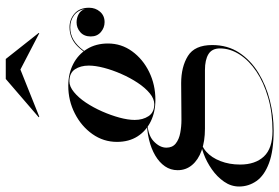

<svg xmlns="http://www.w3.org/2000/svg" viewBox="-225 -557 992 682"><g transform="rotate(-90 271.0 -216.0)"><path d="M148.5 260Q76.5 260 32.5 243.5Q-11.5 227 -31 199Q-50.5 171 -50.5 137.5Q-50.5 108.5 -33.2 83.8Q-16 59 10.5 40.5Q37 22 65.5 11.5Q94 1 116 1H120.5Q94 2 73 20.8Q52 39.5 39.8 71Q27.5 102.5 27.5 141Q27.5 194.5 56 225.2Q84.5 256 147 256Q211.5 256 265.2 240.5Q319 225 358 198.8Q397 172.5 418.5 139Q440 105.5 440 69.5Q440 41 419.8 28.5Q399.5 16 363 16Q353.5 16 331.8 16Q310 16 282.8 16Q255.5 16 228.8 16Q202 16 181.8 16Q161.5 16 155 16Q110 16 77 4Q44 -8 25.8 -29.8Q7.5 -51.5 7.5 -81Q7.5 -106 21.2 -126Q35 -146 59.5 -160.5Q84 -175 116.5 -182.8Q149 -190.5 186.5 -190.5V-189Q135 -189 111.2 -167Q87.5 -145 87.5 -121Q87.5 -99.5 102.2 -87.8Q117 -76 139.8 -71.8Q162.5 -67.5 185.5 -67.5Q203 -67.5 228.2 -67.8Q253.5 -68 278 -68.2Q302.5 -68.5 316.5 -68.5Q374.5 -68.5 413.2 -44.5Q452 -20.5 452 42Q452 96.5 425 137.5Q398 178.5 353.5 205.8Q309 233 255.5 246.5Q202 260 148.5 260ZM257.5 -160Q214.5 -160 180.8 -176.5Q147 -193 127.5 -223.5Q108 -254 108 -296.5Q108 -344.5 135.8 -383.8Q163.5 -423 209 -446.2Q254.5 -469.5 307.5 -469.5Q350.5 -469.5 384.5 -452Q418.5 -434.5 438 -402.8Q457.5 -371 457.5 -328.5Q457.5 -281 429.8 -242.8Q402 -204.5 356.5 -182.2Q311 -160 257.5 -160ZM242 -164Q261 -164 280.5 -180Q300 -196 317.8 -222.8Q335.5 -249.5 349.2 -280.8Q363 -312 371 -342.5Q379 -373 379 -396.5Q379 -426 365.8 -445.8Q352.5 -465.5 323 -465.5Q304.5 -465.5 284.8 -449.2Q265 -433 247.5 -406.8Q230 -380.5 216.2 -349.2Q202.5 -318 194.2 -287.5Q186 -257 186 -233.5Q186 -204.5 199.5 -184.2Q213 -164 242 -164ZM515.5 -465Q543.5 -465 564 -447Q584.5 -429 584.5 -395.5Q584.5 -373 570.5 -356.8Q556.5 -340.5 533.5 -340.5Q513.5 -340.5 498 -353.8Q482.5 -367 482.5 -389.5Q482.5 -413.5 497.8 -426.8Q513 -440 532.5 -440Q548.5 -440 562 -432.5Q575.5 -425 580 -410Q576 -435 557.8 -448.8Q539.5 -462.5 515 -462.5Q490.5 -462.5 470.5 -450.8Q450.5 -439 432.5 -415Q414.5 -391 396 -353.5L394 -354.5Q420.5 -410 448.5 -437.5Q476.5 -465 515.5 -465ZM197.5 -572.5 195.5 -574.5 331.5 -691.5H402.5L495 -574.5L494 -572.5L365 -639.5Z"/></g></svg>

Font: Bodoni Moda 72pt Medium
Style: Italic
Weight: 500
Italic angle: -13°
Designer: Owen Earl
Foundry: indestructible type
Version: Version 2.004